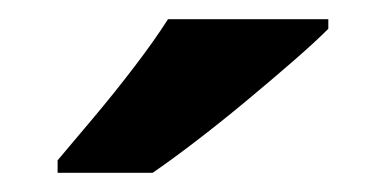

<svg xmlns="http://www.w3.org/2000/svg" viewBox="-20 -786 402 200"><path d="M322 -756Q308 -742 285 -722Q262 -702 235.5 -680Q209 -658 183.5 -638.5Q158 -619 139 -606H40V-619Q56 -638 77.5 -663.5Q99 -689 120 -716.5Q141 -744 155 -766H322Z"/></svg>

Font: Noto Sans Myanmar
Style: Bold
Weight: 700
Designer: Monotype Design Team
Foundry: Monotype Imaging Inc.
Version: Version 2.107; ttfautohint (v1.8.4.7-5d5b)